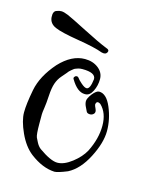

<svg xmlns="http://www.w3.org/2000/svg" viewBox="-85 -552 494 628"><g transform="rotate(15 161.5 -237.5)"><path d="M218 -416Q231 -412 226 -403Q221 -394 207 -398Q181 -408 122.5 -417.5Q64 -427 42.5 -436.5Q21 -446 19.5 -467Q18 -488 31 -491Q38 -494 46 -494Q54 -494 68.5 -488Q83 -482 136.5 -454.5Q190 -427 218 -416ZM233 -272Q258 -272 274.5 -233Q291 -194 291 -154Q291 -114 265 -63.5Q239 -13 202 6Q170 19 159 19Q118 17 76 -15Q49 -36 31 -75.5Q13 -115 13 -143Q13 -171 22.5 -220.5Q32 -270 75 -319Q116 -363 161 -363Q188 -363 206.5 -348.5Q225 -334 225 -312Q225 -290 215.5 -271Q206 -252 191 -252Q190 -252 189 -252Q164 -252 142 -289Q139 -293 141.5 -297Q144 -301 148.5 -301.5Q153 -302 156 -298Q160 -292 171.5 -282Q183 -272 190 -272Q202 -272 206 -307Q206 -329 161 -329Q152 -329 146.5 -327Q141 -325 138 -324Q135 -323 131.5 -320Q128 -317 126 -315.5Q124 -314 120.5 -310.5Q117 -307 116 -305Q111 -299 100.5 -287Q90 -275 84.5 -259Q79 -243 77.5 -216.5Q76 -190 73.5 -174Q71 -158 71 -152V-120Q71 -83 75 -74Q79 -65 82 -60Q88 -48 97 -41Q138 -12 160.5 -12Q183 -12 209.5 -32.5Q236 -53 249 -77Q272 -123 272 -166.5Q272 -210 247 -234Q233 -243 231 -228Q231 -225 236 -214.5Q241 -204 235.5 -198Q230 -192 221.5 -192.5Q213 -193 210.5 -198.5Q208 -204 203.5 -213Q199 -222 199 -231Q199 -240 211 -256Q224 -272 233 -272Z"/></g></svg>

Font: Ruge Boogie
Style: Regular
Weight: 400
Version: Version 1.003